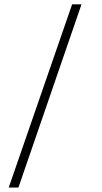

<svg xmlns="http://www.w3.org/2000/svg" viewBox="-20 -770 467 880"><path d="M310.5 -750H353.5L64.5 89.5H20Z"/></svg>

Font: Didactic
Style: Regular
Weight: 400
Designer: Tyler Finck
Foundry: Etcetera Type Co
Version: Version 3.007;FEAKit 1.0